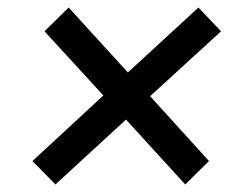

<svg xmlns="http://www.w3.org/2000/svg" viewBox="-20 -540 640 509"><path d="M127 -51 66 -113 254 -287 98 -457 162 -520 319 -348 506 -520 566 -457 378 -285 534 -113 471 -51 314 -223Z"/></svg>

Font: Mulish
Style: Bold Italic
Weight: 700
Italic angle: -9°
Designer: Vernon Adams
Foundry: Vernon Adams
Version: Version 3.603; ttfautohint (v1.8.3)